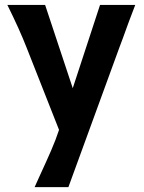

<svg xmlns="http://www.w3.org/2000/svg" viewBox="-20 -518 582 777"><path d="M274.4 -161.1 384.8 -498H527.3Q499.5 -426.3 476.1 -360.4Q469.7 -342.8 462.9 -325.2L256.8 239.3H120.1L138.2 199.2Q167.5 135.7 186.5 92Q205.6 48.3 218.8 7.8V7.3L87.9 -324.7Q59.6 -397.5 9.8 -498H162.6Z"/></svg>

Font: Lesson One
Style: Bold
Weight: 700
Designer: But Ko, Victor Gaultney, Annie Olsen, Julie Remington, Don Collingsworth, Eric Hays, Becca Hirsbrunner
Version: Version 1.100